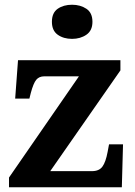

<svg xmlns="http://www.w3.org/2000/svg" viewBox="-20 -790 569 810"><path d="M18 0V-41L313 -468H167Q145 -468 133 -453.5Q121 -439 110 -398L104 -374H44L56 -536H488V-493L192 -68H368Q398 -68 412 -87Q426 -106 434 -149L440 -181H499L494 0ZM284 -626Q248 -626 223.5 -643.5Q199 -661 199 -698Q199 -736 223.5 -753Q248 -770 284 -770Q319 -770 344.5 -753Q370 -736 370 -698Q370 -661 344.5 -643.5Q319 -626 284 -626Z"/></svg>

Font: Noto Serif Toto
Style: Bold
Weight: 700
Designer: Monotype Design Team
Foundry: Monotype Imaging Inc.
Version: Version 2.001; ttfautohint (v1.8.4.7-5d5b)